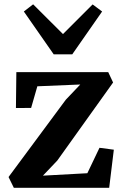

<svg xmlns="http://www.w3.org/2000/svg" viewBox="-20 -890 582 910"><path d="M360.5 -489.5 157 -481 127.5 -378.5 55.5 -378 57.5 -548H493L516 -499L251.5 -129L183.5 -57.5L394 -69L451.5 -189.5L519.5 -180.5L497.5 0H45.5L20.5 -51L292 -417.5ZM234.5 -632.5 93 -835.5 137 -869.5 278.5 -728.5 419 -869 464 -835.5 322.5 -632.5Z"/></svg>

Font: Merriweather 36pt
Style: Bold
Weight: 700
Designer: Eben Sorkin
Foundry: Eben Sorkin
Version: Version 2.100